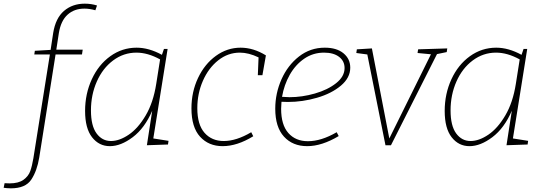

<svg xmlns="http://www.w3.org/2000/svg" viewBox="-116 -790 2970 1047"><path d="M413 -760 404 -734Q373 -743 344 -743Q289 -743 252.5 -710Q216 -677 205 -610L191 -519H335L331 -493H187L98 69Q86 142 54.5 189.5Q23 237 -57 237Q-66 237 -78 236Q-90 235 -96 234L-91 209L-64 210Q-15 210 12 190.5Q39 171 49 143Q59 115 66 73L156 -493H71L74 -513L160 -518L174 -610Q187 -691 233 -730.5Q279 -770 346 -770Q382 -770 413 -760Z M720 -35 803 -22 800 -2 685 2 714 -186Q673 -91 608 -42Q543 7 483 7Q424 7 386 -41.5Q348 -90 348 -185Q348 -278 384.5 -357.5Q421 -437 485.5 -483.5Q550 -530 629 -530Q696 -530 767 -491L778 -523H798ZM736 -333 757 -466Q690 -503 628 -503Q558 -503 501 -460.5Q444 -418 412 -345.5Q380 -273 380 -188Q380 -104 410.5 -62.5Q441 -21 489 -21Q535 -21 586 -55.5Q637 -90 678.5 -160.5Q720 -231 736 -333Z M1334 -488 1315 -380H1290L1294 -477Q1240 -503 1192 -503Q1127 -503 1074 -461Q1021 -419 990.5 -349.5Q960 -280 960 -200Q960 -110 999.5 -65.5Q1039 -21 1104 -21Q1173 -21 1254 -69L1265 -47Q1177 7 1098 7Q1022 7 975 -44.5Q928 -96 928 -199Q928 -289 964 -365Q1000 -441 1061.5 -485.5Q1123 -530 1196 -530Q1266 -530 1334 -488Z M1419 -235Q1417 -211 1417 -197Q1417 -109 1456.5 -64.5Q1496 -20 1563 -20Q1636 -20 1720 -69L1731 -48Q1639 7 1559 7Q1480 7 1432.5 -45Q1385 -97 1385 -197Q1385 -281 1419 -357.5Q1453 -434 1514.5 -482Q1576 -530 1655 -530Q1720 -530 1757 -499.5Q1794 -469 1794 -421Q1794 -366 1743 -323Q1692 -280 1613 -257Q1534 -234 1454 -234ZM1422 -262Q1448 -260 1463 -260Q1531 -260 1601 -280Q1671 -300 1717 -336.5Q1763 -373 1763 -419Q1763 -457 1733 -480Q1703 -503 1651 -503Q1591 -503 1543 -470Q1495 -437 1464 -382Q1433 -327 1422 -262Z M2164 -521 2323 -526 2320 -506 2267 -495 2016 2H1986L1887 -493L1827 -501L1830 -521L1912 -526L2007 -35L2234 -494L2161 -501Z M2681 -35 2764 -22 2761 -2 2646 2 2675 -186Q2634 -91 2569 -42Q2504 7 2444 7Q2385 7 2347 -41.5Q2309 -90 2309 -185Q2309 -278 2345.5 -357.5Q2382 -437 2446.5 -483.5Q2511 -530 2590 -530Q2657 -530 2728 -491L2739 -523H2759ZM2697 -333 2718 -466Q2651 -503 2589 -503Q2519 -503 2462 -460.5Q2405 -418 2373 -345.5Q2341 -273 2341 -188Q2341 -104 2371.5 -62.5Q2402 -21 2450 -21Q2496 -21 2547 -55.5Q2598 -90 2639.5 -160.5Q2681 -231 2697 -333Z"/></svg>

Font: Bitter Pro ExtraLight
Style: Italic
Weight: 275
Italic angle: -9°
Designer: Sol Matas, and Bitter project Authors
Foundry: Sol Matas
Version: Version 1.010